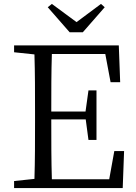

<svg xmlns="http://www.w3.org/2000/svg" viewBox="-20 -961 695 981"><path d="M403 -796 515 -924 496 -941 371 -848 245 -941 224 -924 336 -796ZM564 -189 538 -45H245C242 -142 242 -240 242 -351H418L432 -246H473V-499H432L417 -391H242C242 -493 242 -591 245 -685H518L545 -541H594L587 -729H52V-694L156 -683C159 -587 159 -489 159 -392V-337C159 -239 159 -142 156 -47L52 -36V0H607L614 -189Z"/></svg>

Font: Noto Serif CJK JP
Style: Regular
Weight: 400
Designer: Ryoko NISHIZUKA 西塚涼子 (kana & ideographs); Frank Grießhammer (Latin, Greek & Cyrillic); Wenlong ZHANG 张文龙 (bopomofo); San
Foundry: Adobe Systems Incorporated
Version: Version 1.000;PS 1;hotconv 16.6.53;makeotf.lib2.5.65590